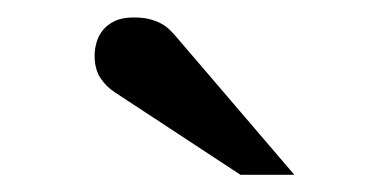

<svg xmlns="http://www.w3.org/2000/svg" viewBox="-20 -752 433 221"><path d="M256.8 -550.8 111.8 -646Q101.6 -652.8 95.2 -662.8Q88.9 -672.9 88.9 -688Q88.9 -695.3 91.1 -703.1Q93.3 -710.9 98.4 -717.3Q103.5 -723.6 112.1 -727.8Q120.6 -731.9 133.8 -731.9Q144.5 -731.9 152.1 -730Q159.7 -728 165.5 -724.9Q171.4 -721.7 176 -717Q180.7 -712.4 185.1 -707L318.8 -550.8Z"/></svg>

Font: Charis SIL CyrE
Style: Italic
Weight: 400
Italic angle: -11°
Foundry: SIL International
Version: Version 5.000